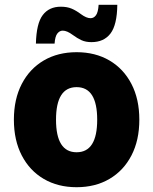

<svg xmlns="http://www.w3.org/2000/svg" viewBox="-20 -770 640 802"><path d="M300 12Q222 12 163 -22.5Q104 -57 71 -120.5Q38 -184 38 -270Q38 -356 71 -419.5Q104 -483 163 -517.5Q222 -552 300 -552Q378 -552 437 -517.5Q496 -483 529 -419.5Q562 -356 562 -270Q562 -184 529 -120.5Q496 -57 437 -22.5Q378 12 300 12ZM300 -134Q386 -134 386 -270Q386 -406 300 -406Q214 -406 214 -270Q214 -134 300 -134ZM362 -594Q338 -594 320.5 -602Q303 -610 284 -624Q260 -642 242 -642Q229 -642 219.5 -630Q210 -618 208 -588H130Q132 -672 158.5 -707Q185 -742 234 -742Q260 -742 279 -734Q298 -726 318 -711Q341 -694 358 -694Q372 -694 381 -706.5Q390 -719 392 -750H470Q469 -666 441.5 -630Q414 -594 362 -594Z"/></svg>

Font: Geist Mono Black
Style: Regular
Weight: 900
Monospace: yes
Designer: Basement.studio, Andrés Briganti, Mateo Zaragoza
Foundry: Basement.studio, Vercel, Andrés Briganti, Guido Ferreyra, Mateo Zaragoza
Version: Version 1.500; ttfautohint (v1.8.4.7-5d5b)